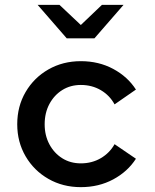

<svg xmlns="http://www.w3.org/2000/svg" viewBox="-20 -761 640 791"><path d="M313 10Q239 10 179.5 -24Q120 -58 85.5 -117Q51 -176 51 -249Q51 -323 85.5 -382Q120 -441 179.5 -475Q239 -509 313 -509Q387 -509 446.5 -477Q506 -445 540 -392L452 -331Q432 -368 395.5 -389.5Q359 -411 313 -411Q270 -411 236.5 -390Q203 -369 183.5 -332.5Q164 -296 164 -249Q164 -203 183.5 -166.5Q203 -130 236.5 -109Q270 -88 313 -88Q359 -88 395.5 -109.5Q432 -131 452 -167L540 -107Q506 -54 446.5 -22Q387 10 313 10ZM255 -603 135 -741H225L313 -658L400 -741H489L369 -603Z"/></svg>

Font: Red Hat Mono Medium
Style: Regular
Weight: 500
Monospace: yes
Designer: Pentagram, MCKL
Foundry: Pentagram, MCKL
Version: Version 1.023; ttfautohint (v1.8.3)